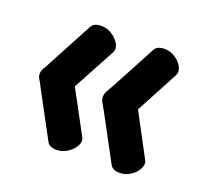

<svg xmlns="http://www.w3.org/2000/svg" viewBox="-81 -573 626 591"><g transform="rotate(20 232.0 -277.0)"><path d="M364 -74Q341 -74 333 -89L254 -236Q246 -251 241 -259Q236 -267 236 -276Q236 -287 241 -295.5Q246 -304 254 -318L333 -466Q341 -480 365 -480Q382 -480 396.5 -471.5Q411 -463 419.5 -451Q428 -439 428 -428Q428 -422 425 -416L351 -277L425 -138Q428 -133 428 -127Q428 -116 419.5 -103.5Q411 -91 396 -82.5Q381 -74 364 -74ZM157 -74Q134 -74 126 -89L47 -236Q40 -251 34.5 -259Q29 -267 29 -276Q29 -287 34.5 -295.5Q40 -304 47 -318L126 -466Q134 -480 158 -480Q175 -480 189.5 -471.5Q204 -463 213 -451Q222 -439 222 -428Q222 -422 219 -416L144 -277L219 -138Q222 -133 222 -127Q222 -116 213 -103.5Q204 -91 189 -82.5Q174 -74 157 -74Z"/></g></svg>

Font: Dosis ExtraLight SemiBold
Style: Regular
Weight: 600
Version: Version 3.001; ttfautohint (v1.8.2)